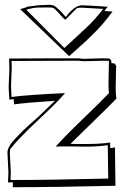

<svg xmlns="http://www.w3.org/2000/svg" viewBox="-20 -751 505 800"><path d="M164 -730 185 -731Q203 -731 213 -722Q235 -704 254 -680Q291 -729 321 -729Q334 -729 429 -723Q426 -720 422 -714.5Q418 -709 415 -705Q421 -705 432.5 -704Q444 -703 449 -703Q410 -651 382.5 -623.5Q355 -596 343 -584.5Q331 -573 304 -549L268 -517L64 -713Q91 -720 91 -721.5Q91 -723 101 -724Q138 -730 164 -730ZM410 -714 321 -719Q311 -719 303 -718Q298 -716 277 -693.5Q256 -671 251 -669Q246 -672 226 -695Q206 -718 198.5 -719Q191 -720 170.5 -720Q150 -720 138 -719.5Q126 -719 117.5 -717.5Q109 -716 102 -714Q90 -712 90 -710L248 -551Q261 -563 291 -590.5Q321 -618 336 -632Q376 -669 410 -714ZM464 -477 462 -385Q462 -361 465 -340Q429 -303 359.5 -235.5Q290 -168 274 -152Q283 -151 300 -151H338Q396 -151 439 -157V-134Q447 -134 459 -137L461 23Q213 29 33 29L34 9H13Q15 -17 15 -35L11 -116Q11 -139 45 -175Q79 -211 105.5 -234Q132 -257 137 -262L209 -331Q84 -323 39 -316Q37 -330 37 -338L19 -336Q16 -384 16 -387L19 -462L18 -507L195 -508H309Q319 -506 329 -506L405 -508Q435 -508 438 -506L444 -497V-488Q450 -488 458 -486ZM432 -406 434 -497Q432 -498 414 -498L331 -496Q320 -496 306 -498L28 -497L29 -470L26 -393Q26 -385 28 -347Q96 -356 251 -363Q220 -326 138 -249.5Q56 -173 22 -129Q21 -122 21 -111L25 -34L24 -1Q185 -1 431 -7Q431 -31 430 -78Q429 -125 429 -146Q386 -140 341 -140L260 -141Q227 -141 212 -140Q248 -181 325.5 -255.5Q403 -330 434 -363Q432 -373 432 -406Z"/></svg>

Font: Londrina Shadow
Style: Regular
Weight: 400
Designer: Marcelo Magalhaes
Foundry: Marcelo Magalhaes
Version: Version 1.001 2011